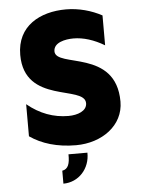

<svg xmlns="http://www.w3.org/2000/svg" viewBox="-58 -719 719 960"><g transform="rotate(-5 301.0 -239.5)"><path d="M309 -673C180 -673 62 -612 62 -466C62 -217 369 -289 369 -197C369 -158 322 -141 276 -141C202 -141 133 -166 70 -218V-57C129 -16 206 8 301 8C431 8 541 -70 541 -190C541 -456 234 -385 234 -469C234 -513 292 -525 334 -525C384 -525 437 -508 489 -477V-627C437 -655 374 -673 309 -673ZM259 50C260 97 251 124 221 129V194C298 194 356 130 354 50Z"/></g></svg>

Font: Maven Pro
Style: Black
Weight: 900
Designer: Joe Prince
Foundry: Joe Prince
Version: Version 1.003